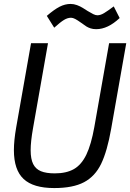

<svg xmlns="http://www.w3.org/2000/svg" viewBox="-20 -946 660 974"><path d="M50.5 -184.5Q50.5 -233 62 -299L137.5 -727H223.5L147.5 -295.5Q135.5 -228 135.5 -184Q135.5 -139.5 148.2 -114Q161 -88.5 187.5 -77.5Q214 -66.5 258 -66.5Q316.5 -66.5 354.8 -88.2Q393 -110 417.8 -161Q442.5 -212 458.5 -301.5L533.5 -727H620.5L544 -293Q524 -179 493.2 -115.2Q462.5 -51.5 406.5 -21.8Q350.5 8 255 8Q149 8 99.8 -38Q50.5 -84 50.5 -184.5ZM391.5 -830.5Q373.5 -843.5 361.5 -849.8Q349.5 -856 340.5 -856Q323 -856 304.8 -845Q286.5 -834 255 -805.5L217.5 -865.5Q254.5 -897.5 282.2 -911.8Q310 -926 338 -926Q354.5 -926 370.8 -920Q387 -914 401 -905.2Q415 -896.5 425 -890Q441.5 -880 453.2 -874.2Q465 -868.5 474 -868.5Q490 -868.5 508.5 -879.8Q527 -891 557 -913.5L587 -854.5Q527 -798 468 -798Q452 -798 439.8 -802Q427.5 -806 418.2 -811.8Q409 -817.5 391.5 -830.5Z"/></svg>

Font: JuliaMono
Style: Italic
Weight: 400
Italic angle: -9°
Monospace: yes
Designer: cormullion
Foundry: corm
Version: Version 0.057; ttfautohint (v1.8.4)